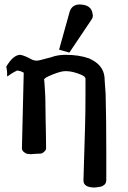

<svg xmlns="http://www.w3.org/2000/svg" viewBox="-20 -681 571 858"><path d="M292 -631Q303 -660 334 -661Q390 -661 394 -617Q395 -614 395 -611Q395 -603 390 -595L290 -446L244 -459ZM274 -436Q333 -436 378 -420Q442 -392 447 -336Q447 -333 447.5 -328Q448 -323 448 -318L452 -262Q455 -155 455 5V124Q455 132 451.5 138.5Q448 145 440 149Q435 153 426 154Q417 155 404 157Q353 157 353 126Q353 125 353 124L360 -112Q361 -141 361.5 -180Q362 -219 362 -258V-329Q362 -341 330 -352Q299 -363 276 -363Q274 -363 271 -363Q262 -363 248.5 -359.5Q235 -356 215 -348Q177 -333 177 -325Q177 -323 177.5 -321.5Q178 -320 178 -319V-320L181 -275Q183 -247 183 -213.5Q183 -180 184 -140Q184 -129 184.5 -118Q185 -107 185 -95L186 -18Q186 -7 168 4Q163 6 146 6Q142 6 138.5 6.5Q135 7 130 7Q125 8 119 8Q117 8 111.5 7.5Q106 7 99 6Q89 1 83.5 -4.5Q78 -10 78 -19L86 -355Q86 -358 82 -358Q72 -364 57 -366Q54 -365 43 -359Q32 -353 12 -339Q12 -359 11 -366.5Q10 -374 8 -383Q37 -433 68 -436Q81 -436 111 -421Q129 -410 142 -410Q143 -410 144 -410Q152 -410 166 -414Q180 -418 200 -423Q201 -423 201 -423L204 -424Q205 -424 205 -424Q226 -432 243 -434Q260 -436 274 -436Z"/></svg>

Font: New Athena Unicode
Style: Bold
Weight: 700
Designer: J. Rusten 1997; rev. by R. Hancock 2001, 2002, rev. by D. Mastronarde 2002-2021
Foundry: Society for Classical Studies (formerly American Philological Association)
Version: Version 5.008